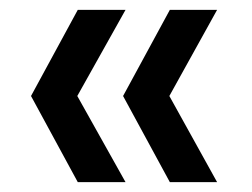

<svg xmlns="http://www.w3.org/2000/svg" viewBox="-20 -490 511 390"><path d="M325 -120 230 -295 325 -470H421L324 -295L421 -120ZM138 -120 43 -295 138 -470H235L137 -295L235 -120Z"/></svg>

Font: AWOL-DM Medium
Style: Regular
Weight: 500
Designer: Colophon Foundry, Jonny Pinhorn, Mikhail Sharanda
Foundry: Colophon Foundry
Version: Version 1.000;Glyphs 3.2.3 (3260)